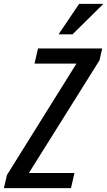

<svg xmlns="http://www.w3.org/2000/svg" viewBox="-24 -970 553 990"><path d="M-4 0 12 -68 387 -669 407 -642H154L172 -720H503L489 -659L108 -51L87 -78H360L342 0ZM350 -793H278L384 -950H509Z"/></svg>

Font: Instrument Sans Condensed Medium
Style: Italic
Weight: 500
Width: 3
Italic angle: -13°
Designer: Rodrigo Fuenzalida
Foundry: fragTYPE
Version: Version 1.000;gftools[0.9.28]